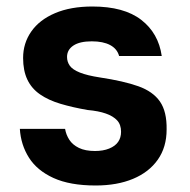

<svg xmlns="http://www.w3.org/2000/svg" viewBox="-20 -558 584 590"><path d="M274 12Q195 12 144.5 -11Q94 -34 69 -73.5Q44 -113 41 -162H180Q183 -144 193 -128.5Q203 -113 222.5 -103.5Q242 -94 272 -94Q297 -94 315.5 -101.5Q334 -109 343 -122Q352 -135 352 -153Q352 -175 340 -188Q328 -201 305.5 -209Q283 -217 249 -220Q203 -228 166 -239Q129 -250 103 -268Q77 -286 64 -313.5Q51 -341 51 -380Q51 -425 76 -461Q101 -497 149 -517.5Q197 -538 264 -538Q361 -538 414 -497Q467 -456 477 -386H346Q340 -408 318.5 -419.5Q297 -431 262 -431Q225 -431 205.5 -418Q186 -405 186 -383Q186 -368 194.5 -356Q203 -344 225.5 -335Q248 -326 287 -320Q360 -309 405 -293Q450 -277 471.5 -246Q493 -215 492 -160Q492 -106 465 -67.5Q438 -29 389 -8.5Q340 12 274 12Z"/></svg>

Font: DM Sans 9pt ExtraBold
Style: Regular
Weight: 800
Version: Version 4.004;gftools[0.9.30]